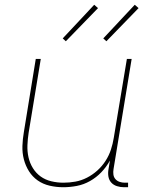

<svg xmlns="http://www.w3.org/2000/svg" viewBox="-20 -777 640 805"><path d="M245 8Q216 8 188 1.5Q160 -5 138 -20.5Q116 -36 101.5 -59Q87 -82 80 -109Q73 -136 74 -165Q75 -194 80 -223L130 -530H151L100 -220Q96 -194 95 -168Q94 -142 99.5 -117.5Q105 -93 118 -72Q131 -51 150.5 -37Q170 -23 195 -17Q220 -11 246 -11Q271 -11 296 -15.5Q321 -20 344.5 -32Q368 -44 388 -62Q408 -80 422.5 -102.5Q437 -125 445 -149.5Q453 -174 457 -199L512 -530H532L456 -68Q454 -56 455.5 -45Q457 -34 464 -26Q471 -18 481.5 -14.5Q492 -11 503 -11H517V8H500Q485 8 470.5 3.5Q456 -1 446.5 -11.5Q437 -22 434.5 -37Q432 -52 435 -68L441 -104Q426 -77 405 -55Q384 -33 357.5 -18Q331 -3 302 2.5Q273 8 245 8ZM426 -604 413 -616 545 -757 561 -743ZM256 -604 243 -616 375 -757 391 -743Z"/></svg>

Font: Iosevka Curly Thin Extended
Style: Italic
Weight: 100
Width: 7
Italic angle: -9°
Monospace: yes
Designer: Belleve Invis
Foundry: Belleve Invis
Version: Version 11.1.0; ttfautohint (v1.8.3)